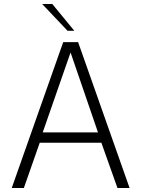

<svg xmlns="http://www.w3.org/2000/svg" viewBox="-20 -946 711 966"><path d="M298 -734H373L632 0H571L490 -228H180L100 0H39ZM473 -280 335 -682 195 -280ZM192 -926H243L354 -791H320Z"/></svg>

Font: Exo Light
Style: Regular
Weight: 300
Designer: Natanael Gama
Foundry: Natanael Gama
Version: Version 1.500; ttfautohint (v1.6)